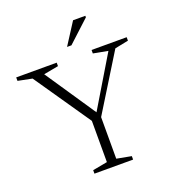

<svg xmlns="http://www.w3.org/2000/svg" viewBox="-155 -1000 1007 1118"><g transform="rotate(-20 348.0 -441.0)"><path d="M88.5 -643.5 1 -661V-682.5H252V-661L160.5 -644L381.5 -316H361.5L558.5 -644L468 -661V-682.5H685.5V-661L601.5 -644L386.5 -296V-38.5L477 -21.5V0H237.5V-21.5L328.5 -38.5V-294ZM340 -748 426 -882H502V-872.5L367 -748Z"/></g></svg>

Font: Newsreader 14pt Light
Style: Regular
Weight: 300
Designer: Hugues Gentile
Foundry: Production Type
Version: Version 1.003